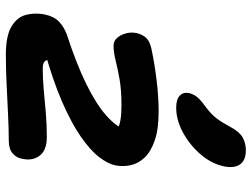

<svg xmlns="http://www.w3.org/2000/svg" viewBox="-122 -728 860 656"><g transform="rotate(90 308.0 -400.0)"><path d="M167 10Q103 10 71 -9Q39 -28 31 -58Q23 -88 29 -121Q36 -155 55 -172.5Q74 -190 100 -199Q201 -232 268.5 -265.5Q336 -299 374 -332.5Q412 -366 425 -400L447 -350Q436 -363 423 -370.5Q410 -378 390.5 -381.5Q371 -385 340 -385Q288 -385 251 -378.5Q214 -372 186.5 -365Q159 -358 136 -358Q121 -358 110.5 -369Q100 -380 94.5 -398.5Q89 -417 93 -437Q98 -457 109 -469Q120 -481 145 -487Q196 -498 253.5 -505Q311 -512 361 -512Q422 -512 460.5 -498.5Q499 -485 519 -463.5Q539 -442 544.5 -416Q550 -390 545 -364Q540 -339 516.5 -308.5Q493 -278 446 -245.5Q399 -213 325 -181Q251 -149 145 -120L185 -146Q183 -129 190 -122.5Q197 -116 214 -116Q250 -116 288 -119.5Q326 -123 365.5 -126.5Q405 -130 448 -130Q493 -130 511.5 -106Q530 -82 523 -48Q520 -27 504.5 -13.5Q489 0 461 0Q422 0 371 2.5Q320 5 266.5 7.5Q213 10 167 10ZM348 -572Q319 -572 306.5 -584.5Q294 -597 298 -616Q302 -632 312 -644Q322 -656 343 -671Q370 -691 384 -709.5Q398 -728 413 -756Q430 -788 449.5 -799Q469 -810 493 -810Q527 -810 541 -791Q555 -772 549 -738Q540 -693 507.5 -655.5Q475 -618 432.5 -595Q390 -572 348 -572Z"/></g></svg>

Font: Shantell Sans SemiBold
Style: Italic
Weight: 600
Italic angle: -11°
Designer: Stephen Nixon, Anya Danilova, Shantell Martin
Foundry: Arrow Type
Version: Version 1.011;[c5ecc13dd]